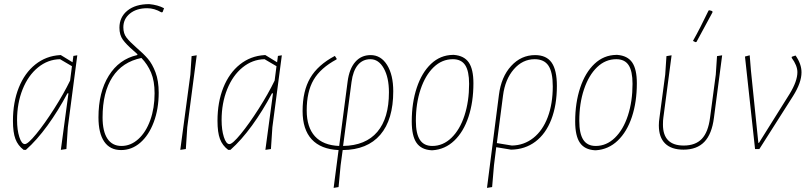

<svg xmlns="http://www.w3.org/2000/svg" viewBox="-20 -725 3935 934"><path d="M356 -456 310 -106 303 0 276 4 313 -271H308Q263 -186 211 -114.5Q159 -43 106 4H95Q67 -17 55 -49Q43 -81 43 -137Q43 -228 71.5 -299Q100 -370 152 -411.5Q204 -453 272 -457H276L333 -422L337 -453ZM321 -333 330 -403 272 -437Q213 -436 165 -397Q117 -358 90 -290.5Q63 -223 63 -141Q63 -93 74 -58.5Q85 -24 101 -24Q116 -24 156.5 -73.5Q197 -123 243.5 -196Q290 -269 321 -333Z M778 -685 771 -666 765 -665Q731 -685 696 -685Q644 -685 612 -659Q580 -633 580 -592Q580 -562 595.5 -542Q611 -522 644 -493Q678 -464 699.5 -439Q721 -414 736.5 -373Q752 -332 752 -274Q752 -195 728 -131Q704 -67 662.5 -31Q621 5 569 5Q515 5 487 -36Q459 -77 459 -154Q459 -276 509 -356.5Q559 -437 647 -457L649 -461L630 -478Q594 -509 577.5 -532Q561 -555 561 -590Q561 -642 600 -673.5Q639 -705 706 -705Q748 -701 778 -685ZM732 -271Q732 -331 715 -371.5Q698 -412 668 -443Q575 -424 527 -350Q479 -276 479 -154Q479 -86 502.5 -50.5Q526 -15 571 -15Q616 -15 653 -48.5Q690 -82 711 -140.5Q732 -199 732 -271Z M891 -106 884 0 857 4 906 -362 912 -452 937 -456Z M1351 -456 1305 -106 1298 0 1271 4 1308 -271H1303Q1258 -186 1206 -114.5Q1154 -43 1101 4H1090Q1062 -17 1050 -49Q1038 -81 1038 -137Q1038 -228 1066.5 -299Q1095 -370 1147 -411.5Q1199 -453 1267 -457H1271L1328 -422L1332 -453ZM1316 -333 1325 -403 1267 -437Q1208 -436 1160 -397Q1112 -358 1085 -290.5Q1058 -223 1058 -141Q1058 -93 1069 -58.5Q1080 -24 1096 -24Q1111 -24 1151.5 -73.5Q1192 -123 1238.5 -196Q1285 -269 1316 -333Z M1647 5 1637 79 1627 185 1603 189 1627 5Q1541 1 1496.5 -47Q1452 -95 1452 -185Q1452 -282 1489 -345.5Q1526 -409 1609 -453L1618 -439L1617 -436Q1539 -394 1505.5 -336.5Q1472 -279 1472 -188Q1472 -106 1512 -62Q1552 -18 1630 -15L1671 -328Q1679 -390 1708 -423.5Q1737 -457 1783 -457Q1833 -457 1863 -409Q1893 -361 1893 -281Q1893 -143 1830 -69.5Q1767 4 1647 5ZM1872 -276Q1872 -348 1847 -392.5Q1822 -437 1782 -437Q1744 -437 1720.5 -408.5Q1697 -380 1690 -326L1649 -15Q1759 -17 1815.5 -83.5Q1872 -150 1872 -276Z M2188 -458Q2238 -454 2260.5 -421Q2283 -388 2283 -320Q2283 -229 2259 -156.5Q2235 -84 2190 -41Q2145 2 2084 6H2079Q2029 3 2006 -30.5Q1983 -64 1983 -134Q1983 -225 2007.5 -298.5Q2032 -372 2077 -414.5Q2122 -457 2183 -458ZM2003 -137Q2003 -75 2022.5 -45Q2042 -15 2083 -15Q2135 -15 2176 -54.5Q2217 -94 2239.5 -163Q2262 -232 2262 -317Q2262 -379 2243 -408Q2224 -437 2183 -437Q2130 -437 2089.5 -398Q2049 -359 2026 -290.5Q2003 -222 2003 -137Z M2689 -307Q2689 -214 2662 -144Q2635 -74 2584.5 -36Q2534 2 2466 3L2394 -9L2383 79L2374 185L2349 189L2407 -263Q2418 -351 2466.5 -404Q2515 -457 2583 -457Q2638 -457 2663.5 -420.5Q2689 -384 2689 -307ZM2669 -305Q2669 -374 2648 -405.5Q2627 -437 2581 -437Q2522 -437 2479.5 -388Q2437 -339 2427 -260L2397 -29L2470 -17Q2529 -18 2574.5 -54Q2620 -90 2644.5 -155Q2669 -220 2669 -305Z M2983 -458Q3033 -454 3055.5 -421Q3078 -388 3078 -320Q3078 -229 3054 -156.5Q3030 -84 2985 -41Q2940 2 2879 6H2874Q2824 3 2801 -30.5Q2778 -64 2778 -134Q2778 -225 2802.5 -298.5Q2827 -372 2872 -414.5Q2917 -457 2978 -458ZM2798 -137Q2798 -75 2817.5 -45Q2837 -15 2878 -15Q2930 -15 2971 -54.5Q3012 -94 3034.5 -163Q3057 -232 3057 -317Q3057 -379 3038 -408Q3019 -437 2978 -437Q2925 -437 2884.5 -398Q2844 -359 2821 -290.5Q2798 -222 2798 -137Z M3185 -115Q3185 -133 3188 -152L3216 -362L3222 -452L3247 -456L3207 -153Q3205 -141 3205 -119Q3205 -17 3306 -17Q3363 -17 3394 -49.5Q3425 -82 3434 -152L3462 -362L3468 -452L3493 -456L3453 -152Q3443 -73 3406.5 -35Q3370 3 3305 3Q3246 3 3215.5 -27Q3185 -57 3185 -115ZM3432 -675 3445 -671 3446 -665Q3423 -622 3368 -521L3363 -520L3351 -526Q3385 -586 3427 -674Z M3879 -373Q3879 -323 3838 -258L3674 0H3653L3604 -450L3627 -456L3633 -382L3669 -30H3672L3821 -268Q3859 -330 3859 -374Q3859 -406 3831 -444L3832 -449L3850 -455Q3879 -414 3879 -373Z"/></svg>

Font: Luna Sans Thin
Style: Italic
Weight: 250
Italic angle: -7°
Designer: Juan Pablo del Peral
Foundry: Huerta Tipografica
Version: Version 2.001; ttfautohint (v1.5)